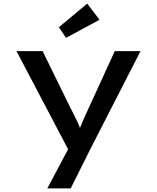

<svg xmlns="http://www.w3.org/2000/svg" viewBox="-20 -809 867 1059"><path d="M241 230 378 -28 375 51 71 -527H215L366 -219Q388 -177 405.5 -140Q423 -103 431 -70L406 -67Q418 -97 434.5 -136Q451 -175 472 -219L613 -527H755L483 4L370 230ZM344 -600 305 -659 461 -789 529 -700Z"/></svg>

Font: Lexend Mega Medium
Style: Regular
Weight: 500
Version: Version 1.007